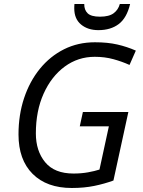

<svg xmlns="http://www.w3.org/2000/svg" viewBox="-20 -937 720 967"><path d="M341.8 9.8Q215.3 9.8 144.3 -61.3Q73.2 -132.3 73.2 -259.8Q73.2 -358.4 101.3 -442.9Q129.4 -527.3 180.9 -590.6Q232.4 -653.8 302.7 -689Q373 -724.1 458 -724.1Q522 -724.1 570.8 -712.9Q619.6 -701.7 664.1 -682.1L632.3 -609.9Q594.7 -627 551.3 -638.9Q507.8 -650.9 457 -650.9Q373 -650.9 305.9 -601.6Q238.8 -552.2 199.7 -465.3Q160.6 -378.4 160.6 -265.1Q160.6 -176.8 207.5 -119.9Q254.4 -63 350.1 -63Q389.6 -63 423.3 -69.1Q457 -75.2 481 -83L528.3 -300.8H381.8L397.5 -373H626.5L551.3 -27.8Q505.9 -11.2 454.8 -0.7Q403.8 9.8 341.8 9.8ZM475.6 -785.2Q422.4 -785.2 388.2 -813.5Q354 -841.8 354 -895Q354 -900.4 354.2 -905.8Q354.5 -911.1 355 -917H404.3Q403.8 -887.2 421.4 -870.1Q439 -853 483.4 -853Q529.3 -853 552.5 -870.4Q575.7 -887.7 583.5 -917H635.3Q618.7 -846.7 578.1 -815.9Q537.6 -785.2 475.6 -785.2Z"/></svg>

Font: Open Sans
Style: Italic
Weight: 400
Italic angle: -12°
Designer: Monotype Design Team
Foundry: Monotype Imaging Inc.
Version: Version 3.000; ttfautohint (v1.8.4)